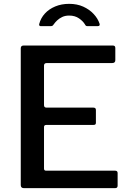

<svg xmlns="http://www.w3.org/2000/svg" viewBox="-20 -979 676 999"><path d="M88 -727Q88 -742 102 -742H568Q580 -742 580 -729V-666Q580 -651 564 -651H224Q209 -651 209 -638V-432Q209 -419 222 -419H466Q479 -419 479 -407V-340Q479 -335 476.5 -332Q474 -329 466 -329H221Q209 -329 209 -318V-102Q209 -91 219 -91H578Q592 -91 592 -79V-13Q592 -7 589 -3.5Q586 0 578 0H105Q88 0 88 -16V-727ZM488 -843H435Q431 -843 428 -844.5Q425 -846 422 -852Q412 -869 391 -883.5Q370 -898 340 -898Q319 -898 303.5 -890.5Q288 -883 277.5 -873Q267 -863 260 -853Q256 -847 253 -845Q250 -843 243 -843H191Q186 -843 184.5 -847Q183 -851 184 -854Q192 -885 213.5 -908.5Q235 -932 267.5 -945.5Q300 -959 340 -959Q381 -959 413 -944.5Q445 -930 467 -906.5Q489 -883 498 -856Q502 -843 488 -843Z"/></svg>

Font: Libre Franklin Medium
Style: Regular
Weight: 500
Designer: Pablo Impallari, Rodrigo Fuenzalida, Nhung Nguyen
Foundry: Impallari Type
Version: Version 3.000